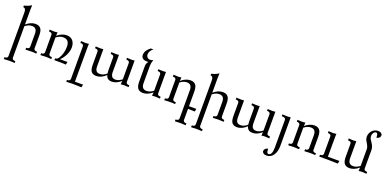

<svg xmlns="http://www.w3.org/2000/svg" viewBox="-6 -1911 6716 3348"><g transform="rotate(20 3351.5 -236.5)"><path d="M239.3 283.2Q198.7 278.8 139.6 278.8Q80.6 278.8 37.6 283.2V249Q97.7 249 97.7 206.5V-606.9Q97.7 -682.6 47.9 -682.6V-712.9Q128.4 -731 182.1 -769Q179.2 -709.5 179.2 -678.2V-409.7Q224.6 -445.8 262.7 -463.4Q305.2 -482.4 351.6 -482.4Q426.3 -482.4 456.5 -430.7Q479 -392.1 479 -311.5V-76.7Q479 -34.2 539.1 -34.2V0Q498.5 -4.4 439.5 -4.4Q380.4 -4.4 337.4 0V-34.2Q397.9 -34.2 397.9 -76.7V-317.9Q397.9 -427.7 305.2 -427.7Q271 -427.7 241.7 -415.5Q216.3 -404.8 179.2 -378.4V206.5Q179.2 249 239.3 249Z M1087.9 4.4Q1048.8 1 1020.5 0.5Q992.2 0 873.5 0V-34.2Q897.9 -34.2 913.6 -44.9Q925.3 -52.7 939 -73.2Q967.3 -116.2 983.4 -174.8Q999.5 -233.4 999.5 -293Q999.5 -360.4 971.4 -394Q943.4 -427.7 881.8 -427.7Q818.8 -427.7 755.9 -378.4V-76.7Q755.9 -34.2 815.9 -34.2V0Q775.4 -4.4 716.3 -4.4Q657.2 -4.4 614.3 0V-34.2Q674.3 -34.2 674.3 -76.7V-396Q674.3 -438.5 614.3 -438.5V-472.7Q652.8 -468.3 694.8 -468.3Q710 -468.3 726.1 -469.7Q751 -471.2 760.3 -473.6Q755.9 -438.5 755.9 -409.2Q842.3 -482.4 928.2 -482.4Q1007.3 -482.4 1047.4 -430.7Q1083.5 -384.3 1083.5 -310.1Q1083.5 -243.2 1047.4 -169.2Q1011.2 -95.2 958.5 -48.8H1098.6Z M1479 283.2 1368.2 279.8Q1332.5 278.8 1299.3 278.8Q1240.2 278.8 1197.3 283.2V249Q1257.3 249 1257.3 206.5V-396Q1257.3 -438.5 1197.3 -438.5V-472.7Q1235.8 -468.3 1277.8 -468.3Q1293 -468.3 1309.1 -469.7Q1334 -471.2 1343.3 -473.6Q1341.3 -458 1340.1 -441.4Q1338.9 -424.8 1338.9 230H1489.7Z M1941.9 9.8Q1893.6 9.8 1866.9 -10.5Q1840.3 -30.8 1829.6 -71.8Q1785.2 -30.8 1742.2 -10.5Q1699.2 9.8 1651.9 9.8Q1576.2 9.8 1549.3 -42Q1529.3 -79.6 1529.3 -161.1V-396Q1529.3 -438.5 1469.2 -438.5V-472.7L1489.3 -470.7Q1512.7 -468.3 1559.1 -468.3Q1573.2 -468.3 1585.4 -469.7Q1604.5 -471.7 1610.4 -472.7V-154.8Q1610.4 -99.6 1630.9 -72.3Q1651.4 -44.9 1698.2 -44.9Q1731.9 -44.9 1762 -58.1Q1792 -71.3 1823.7 -97.7Q1819.3 -125.5 1819.3 -161.1V-396Q1819.3 -438.5 1759.3 -438.5V-472.7L1779.3 -470.7Q1802.7 -468.3 1849.1 -468.3Q1880.4 -468.3 1900.4 -472.7V-154.8Q1900.4 -99.6 1920.9 -72.3Q1941.4 -44.9 1988.3 -44.9Q2019.5 -44.9 2048.3 -57.4Q2077.1 -69.8 2109.4 -94.7V-396Q2109.4 -438.5 2049.3 -438.5V-472.7L2069.3 -470.7Q2092.8 -468.3 2139.2 -468.3Q2169.9 -468.3 2190.9 -472.7V-77.1Q2190.9 -34.7 2251 -34.7V-0.5Q2202.6 -4.9 2170.4 -4.9Q2155.3 -4.9 2139.2 -3.9Q2114.3 -2 2105 0.5Q2109.4 -34.7 2109.4 -64Q2065.4 -26.9 2025.1 -8.5Q1984.9 9.8 1941.9 9.8Z M2518.6 9.8Q2442.9 9.8 2413.6 -41.5Q2391.1 -80.1 2391.1 -161.1V-445.3Q2391.1 -470.2 2402.3 -496.1Q2411.6 -517.6 2425.3 -532.2Q2411.6 -530.3 2398.9 -530.3Q2349.1 -530.3 2322.3 -549.3Q2291 -570.8 2291 -613.8Q2291 -659.7 2314.5 -696.3Q2335 -728 2382.8 -766.6H2434.1Q2401.4 -745.6 2382.8 -712.4Q2365.7 -682.6 2365.7 -651.4Q2365.7 -620.6 2385.7 -598.9Q2405.8 -577.1 2438.5 -577.1Q2463.4 -577.1 2493.7 -591.3Q2472.2 -526.9 2472.2 -472.7V-154.8Q2472.2 -44.9 2564.9 -44.9Q2627.9 -44.9 2690.9 -94.2V-396Q2690.9 -438.5 2630.9 -438.5V-472.7L2650.9 -470.7Q2674.3 -468.3 2720.7 -468.3Q2750.5 -468.3 2772.5 -472.7V-76.7Q2772.5 -34.2 2832.5 -34.2V0Q2784.2 -4.4 2752 -4.4Q2736.8 -4.4 2720.7 -3.4Q2695.8 -1.5 2686.5 1Q2690.9 -34.2 2690.9 -63.5Q2604.5 9.8 2518.6 9.8Z M3414.1 283.2Q3373.5 278.8 3314.5 278.8Q3255.4 278.8 3212.4 283.2V249Q3272.9 249 3272.9 206.5V-317.9Q3272.9 -427.7 3180.2 -427.7Q3117.2 -427.7 3054.2 -378.4V-76.7Q3054.2 -34.2 3114.3 -34.2V0Q3073.7 -4.4 3014.6 -4.4Q2955.6 -4.4 2912.6 0V-34.2Q2972.7 -34.2 2972.7 -76.7V-396Q2972.7 -438.5 2912.6 -438.5V-472.7Q2951.2 -468.3 2993.2 -468.3Q3008.3 -468.3 3024.4 -469.7Q3049.3 -471.2 3058.6 -473.6Q3054.2 -438.5 3054.2 -409.2Q3140.6 -482.4 3226.6 -482.4Q3301.8 -482.4 3331.5 -431.2Q3354 -392.6 3354 -311.5V-48.8H3490.7L3480 4.4Q3405.8 0 3354 0V206.5Q3354 249 3414.1 249Z M3715.3 283.2Q3674.8 278.8 3615.7 278.8Q3556.6 278.8 3513.7 283.2V249Q3573.7 249 3573.7 206.5V-606.9Q3573.7 -682.6 3523.9 -682.6V-712.9Q3604.5 -731 3658.2 -769Q3655.3 -709.5 3655.3 -678.2V-409.7Q3700.7 -445.8 3738.8 -463.4Q3781.2 -482.4 3827.6 -482.4Q3902.3 -482.4 3932.6 -430.7Q3955.1 -392.1 3955.1 -311.5V-76.7Q3955.1 -34.2 4015.1 -34.2V0Q3974.6 -4.4 3915.5 -4.4Q3856.4 -4.4 3813.5 0V-34.2Q3874 -34.2 3874 -76.7V-317.9Q3874 -427.7 3781.2 -427.7Q3747.1 -427.7 3717.8 -415.5Q3692.4 -404.8 3655.3 -378.4V206.5Q3655.3 249 3715.3 249Z M4553.2 9.8Q4504.9 9.8 4478.3 -10.5Q4451.7 -30.8 4440.9 -71.8Q4396.5 -30.8 4353.5 -10.5Q4310.5 9.8 4263.2 9.8Q4187.5 9.8 4160.6 -42Q4140.6 -79.6 4140.6 -161.1V-396Q4140.6 -438.5 4080.6 -438.5V-472.7L4100.6 -470.7Q4124 -468.3 4170.4 -468.3Q4184.6 -468.3 4196.8 -469.7Q4215.8 -471.7 4221.7 -472.7V-154.8Q4221.7 -99.6 4242.2 -72.3Q4262.7 -44.9 4309.6 -44.9Q4343.3 -44.9 4373.3 -58.1Q4403.3 -71.3 4435.1 -97.7Q4430.7 -125.5 4430.7 -161.1V-396Q4430.7 -438.5 4370.6 -438.5V-472.7L4390.6 -470.7Q4414.1 -468.3 4460.4 -468.3Q4491.7 -468.3 4511.7 -472.7V-154.8Q4511.7 -99.6 4532.2 -72.3Q4552.7 -44.9 4599.6 -44.9Q4630.9 -44.9 4659.7 -57.4Q4688.5 -69.8 4720.7 -94.7V-396Q4720.7 -438.5 4660.6 -438.5V-472.7L4680.7 -470.7Q4704.1 -468.3 4750.5 -468.3Q4781.2 -468.3 4802.2 -472.7V-77.1Q4802.2 -34.7 4862.3 -34.7V-0.5Q4814 -4.9 4781.7 -4.9Q4766.6 -4.9 4750.5 -3.9Q4725.6 -2 4716.3 0.5Q4720.7 -34.7 4720.7 -64Q4676.8 -26.9 4636.5 -8.5Q4596.2 9.8 4553.2 9.8Z M4918.5 297.9Q4878.9 297.9 4857.7 281.7Q4836.4 265.6 4836.4 242.2Q4836.4 221.2 4849.6 205.6Q4868.2 183.6 4905.3 174.3Q4905.3 216.8 4912.6 237.8Q4920.9 261.2 4939.5 261.2Q4973.1 261.2 4990.2 224.4Q5007.3 187.5 5007.3 119.1V-397Q5007.3 -438.5 4934.1 -438.5V-472.7Q4969.2 -468.3 5037.1 -468.3Q5063.5 -468.3 5087.4 -472.7V60.5Q5087.4 165 5041 231.4Q4994.6 297.9 4918.5 297.9Z M5714.4 0Q5673.8 -4.4 5614.7 -4.4Q5555.7 -4.4 5512.7 0V-34.2Q5572.3 -34.2 5573.2 -76.7V-317.9Q5573.2 -427.7 5480.5 -427.7Q5417.5 -427.7 5354.5 -378.4V-76.7Q5354.5 -34.2 5414.6 -34.2V0Q5374 -4.4 5314.9 -4.4Q5255.9 -4.4 5212.9 0V-34.2Q5272.9 -34.2 5272.9 -76.7V-396Q5272.9 -438.5 5212.9 -438.5V-472.7Q5251.5 -468.3 5293.5 -468.3Q5308.6 -468.3 5324.7 -469.7Q5349.6 -471.2 5358.9 -473.6Q5354.5 -438.5 5354.5 -409.2Q5440.9 -482.4 5526.9 -482.4Q5602.1 -482.4 5631.8 -431.2Q5654.3 -392.6 5654.3 -311.5V-76.7Q5654.3 -34.2 5714.4 -34.2Z M6134.8 4.4Q5993.7 0.5 5964.1 0.2Q5934.6 0 5789.6 0V-34.2Q5849.6 -34.2 5849.6 -76.7V-396Q5849.6 -438.5 5789.6 -438.5V-472.7Q5828.1 -468.3 5870.1 -468.3Q5885.3 -468.3 5901.4 -469.7Q5926.3 -471.2 5935.5 -473.6Q5933.6 -458 5932.4 -441.4Q5931.2 -424.8 5931.2 -48.8H6145.5Z M6351.1 9.8Q6275.4 9.8 6246.1 -41.5Q6223.6 -80.1 6223.6 -161.1V-396Q6223.6 -438.5 6163.6 -438.5V-472.7Q6208 -468.3 6253.4 -468.3Q6282.7 -468.3 6304.7 -472.7V-154.8Q6304.7 -44.9 6397.5 -44.9Q6460.4 -44.9 6523.4 -94.2V-399.9Q6523.4 -425.3 6516.1 -446.8Q6503.9 -480.5 6476.3 -523.4Q6448.7 -566.4 6448.7 -612.3Q6448.7 -643.6 6460.4 -672.4Q6472.2 -701.2 6492.7 -723.1Q6513.2 -745.1 6540.8 -758.3Q6568.4 -771.5 6599.6 -771.5Q6639.2 -771.5 6660.4 -755.4Q6681.6 -739.3 6681.6 -715.8Q6681.6 -694.8 6668.5 -679.2Q6650.4 -657.7 6612.8 -647.9Q6612.8 -688 6605.5 -711.4Q6598.1 -734.9 6578.6 -734.9Q6554.2 -734.9 6534.4 -708.7Q6514.6 -682.6 6514.6 -647Q6514.6 -611.3 6535.2 -581.1Q6549.3 -559.1 6562 -540.5Q6605 -477.5 6605 -417.5V-76.7Q6605 -34.2 6665 -34.2V0Q6616.7 -4.4 6584.5 -4.4Q6540.5 -4.4 6519 1Q6523.4 -34.2 6523.4 -63.5Q6437 9.8 6351.1 9.8Z"/></g></svg>

Font: Almanac
Style: Regular
Weight: 400
Designer: Eden's Almanac
Version: Version 3.501;March 28, 2021;FontCreator 13.0.0.2683 64-bit